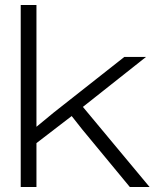

<svg xmlns="http://www.w3.org/2000/svg" viewBox="-20 -749 628 769"><path d="M63 0V-729H126V-241.2L194.8 -297.9L478 -521H564.9L312 -320.8L579.1 0H500L309.1 -231L267.1 -284.2L126 -175.8V0Z"/></svg>

Font: Lumene Sans Expanded Light
Style: Regular
Weight: 300
Width: 7
Designer: Deni Anggara
Version: Version 1.003;Glyphs 3.1.2 (3151)